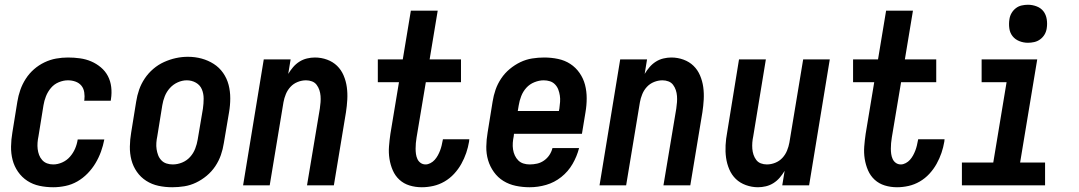

<svg xmlns="http://www.w3.org/2000/svg" viewBox="-20 -780 4540 808"><path d="M204 8Q174 8 146 2Q118 -4 95 -19Q72 -34 56 -57Q40 -80 33 -107Q26 -134 26.5 -163.5Q27 -193 32 -222L53 -352Q57 -377 65.5 -401.5Q74 -426 88.5 -448.5Q103 -471 123 -488.5Q143 -506 167 -517.5Q191 -529 216 -533.5Q241 -538 266 -538Q292 -538 317 -534.5Q342 -531 364 -521.5Q386 -512 404.5 -496.5Q423 -481 434 -460Q445 -439 448 -414Q451 -389 447 -363Q447 -361 446.5 -359.5Q446 -358 446 -356H334Q334 -357 334.5 -357.5Q335 -358 335 -359Q337 -375 334.5 -391.5Q332 -408 322.5 -419.5Q313 -431 298 -436.5Q283 -442 266 -442Q247 -442 227.5 -434Q208 -426 194.5 -410Q181 -394 173.5 -375Q166 -356 163 -337L142 -207Q139 -193 138 -179.5Q137 -166 138.5 -153Q140 -140 144.5 -128Q149 -116 157.5 -106.5Q166 -97 178 -92.5Q190 -88 204 -88Q223 -88 242 -96.5Q261 -105 274.5 -120.5Q288 -136 296 -154.5Q304 -173 307 -193H419Q414 -167 405 -142Q396 -117 382 -93.5Q368 -70 348.5 -50Q329 -30 305.5 -16.5Q282 -3 255.5 2.5Q229 8 204 8Z M705 8Q675 8 647 2Q619 -4 595.5 -19Q572 -34 556 -57Q540 -80 533 -107Q526 -134 526.5 -163.5Q527 -193 532 -222L553 -352Q557 -378 565.5 -402.5Q574 -427 589 -449.5Q604 -472 625 -490Q646 -508 670.5 -519Q695 -530 720 -535.5Q745 -541 771 -541Q801 -541 828.5 -533.5Q856 -526 879.5 -511Q903 -496 919 -473Q935 -450 942 -423Q949 -396 949 -366.5Q949 -337 944 -308L922 -178Q918 -152 909.5 -127.5Q901 -103 886 -80.5Q871 -58 850 -40.5Q829 -23 805 -11.5Q781 0 755.5 4Q730 8 705 8ZM707 -88Q727 -88 746.5 -96Q766 -104 780 -119.5Q794 -135 801.5 -154.5Q809 -174 812 -193L834 -323Q837 -344 837 -365Q837 -386 829.5 -404Q822 -422 804.5 -432Q787 -442 766 -442Q747 -442 728 -433.5Q709 -425 695 -409.5Q681 -394 673.5 -375Q666 -356 663 -337L642 -207Q639 -193 638 -179Q637 -165 639 -152Q641 -139 645.5 -127Q650 -115 659 -105.5Q668 -96 680.5 -92Q693 -88 707 -88Z M1003 0 1090 -530H1203L1193 -469Q1202 -484 1213.5 -497.5Q1225 -511 1240 -520.5Q1255 -530 1272 -534Q1289 -538 1305 -538Q1332 -538 1356.5 -529Q1381 -520 1398.5 -503Q1416 -486 1426 -462.5Q1436 -439 1439.5 -413.5Q1443 -388 1441.5 -361Q1440 -334 1436 -308L1385 0H1272L1326 -323Q1328 -337 1329 -350Q1330 -363 1329 -376Q1328 -389 1324 -401Q1320 -413 1312.5 -423Q1305 -433 1293 -437.5Q1281 -442 1268 -442Q1250 -442 1232.5 -435Q1215 -428 1202.5 -414.5Q1190 -401 1183 -384Q1176 -367 1173 -350L1115 0Z M1755 8Q1728 8 1703.5 0.5Q1679 -7 1661 -23.5Q1643 -40 1633 -63Q1623 -86 1619 -111.5Q1615 -137 1617 -163.5Q1619 -190 1623 -217L1659 -434H1570V-530H1675L1709 -735H1822L1788 -530H1920V-434H1772L1733 -201Q1731 -189 1730 -177.5Q1729 -166 1729 -154.5Q1729 -143 1730.5 -132Q1732 -121 1736.5 -111Q1741 -101 1750 -94.5Q1759 -88 1771 -88Q1781 -88 1791.5 -93.5Q1802 -99 1809.5 -107.5Q1817 -116 1822.5 -126Q1828 -136 1832 -146.5Q1836 -157 1838.5 -167.5Q1841 -178 1843 -189Q1843 -190 1843.5 -191.5Q1844 -193 1844 -194H1955Q1955 -192 1954.5 -189.5Q1954 -187 1954 -184Q1950 -160 1942 -136.5Q1934 -113 1921.5 -90.5Q1909 -68 1891 -48.5Q1873 -29 1850.5 -16Q1828 -3 1803.5 2.5Q1779 8 1755 8Z M2209 8Q2179 8 2150.5 2Q2122 -4 2098.5 -18.5Q2075 -33 2058.5 -56Q2042 -79 2034 -106Q2026 -133 2026.5 -163Q2027 -193 2032 -222L2053 -352Q2057 -378 2065.5 -402.5Q2074 -427 2089 -449.5Q2104 -472 2125 -489.5Q2146 -507 2170 -518.5Q2194 -530 2219.5 -534Q2245 -538 2270 -538Q2300 -538 2328.5 -532Q2357 -526 2380 -511Q2403 -496 2419 -473Q2435 -450 2442 -423Q2449 -396 2449 -366.5Q2449 -337 2444 -308L2429 -217H2143L2142 -207Q2139 -193 2138 -179Q2137 -165 2139 -151.5Q2141 -138 2146.5 -126Q2152 -114 2161 -105Q2170 -96 2182.5 -92Q2195 -88 2209 -88Q2225 -88 2240.5 -91.5Q2256 -95 2269.5 -104.5Q2283 -114 2292 -127.5Q2301 -141 2305 -157H2417Q2408 -122 2389.5 -90Q2371 -58 2342 -35Q2313 -12 2278.5 -2Q2244 8 2209 8ZM2159 -313H2332L2334 -323Q2336 -337 2337 -351Q2338 -365 2336 -378Q2334 -391 2329.5 -403Q2325 -415 2316 -424.5Q2307 -434 2294.5 -438Q2282 -442 2268 -442Q2249 -442 2229 -434Q2209 -426 2195 -410.5Q2181 -395 2173.5 -375.5Q2166 -356 2163 -337Z M2503 0 2590 -530H2703L2693 -469Q2702 -484 2713.5 -497.5Q2725 -511 2740 -520.5Q2755 -530 2772 -534Q2789 -538 2805 -538Q2832 -538 2856.5 -529Q2881 -520 2898.5 -503Q2916 -486 2926 -462.5Q2936 -439 2939.5 -413.5Q2943 -388 2941.5 -361Q2940 -334 2936 -308L2885 0H2772L2826 -323Q2828 -337 2829 -350Q2830 -363 2829 -376Q2828 -389 2824 -401Q2820 -413 2812.5 -423Q2805 -433 2793 -437.5Q2781 -442 2768 -442Q2750 -442 2732.5 -435Q2715 -428 2702.5 -414.5Q2690 -401 2683 -384Q2676 -367 2673 -350L2615 0Z M3170 8Q3144 8 3119 -1Q3094 -10 3076.5 -27Q3059 -44 3049 -67.5Q3039 -91 3035.5 -116.5Q3032 -142 3033.5 -169Q3035 -196 3040 -222L3090 -530H3203L3150 -207Q3147 -193 3146 -180Q3145 -167 3146 -154Q3147 -141 3151 -129Q3155 -117 3162.5 -107Q3170 -97 3182 -92.5Q3194 -88 3207 -88Q3225 -88 3242.5 -95Q3260 -102 3272.5 -115.5Q3285 -129 3292 -146Q3299 -163 3302 -180L3360 -530H3472L3385 0H3272L3282 -61Q3273 -46 3261.5 -32.5Q3250 -19 3235 -9.5Q3220 0 3203 4Q3186 8 3170 8Z M3755 8Q3728 8 3703.5 0.5Q3679 -7 3661 -23.5Q3643 -40 3633 -63Q3623 -86 3619 -111.5Q3615 -137 3617 -163.5Q3619 -190 3623 -217L3659 -434H3570V-530H3675L3709 -735H3822L3788 -530H3920V-434H3772L3733 -201Q3731 -189 3730 -177.5Q3729 -166 3729 -154.5Q3729 -143 3730.5 -132Q3732 -121 3736.5 -111Q3741 -101 3750 -94.5Q3759 -88 3771 -88Q3781 -88 3791.5 -93.5Q3802 -99 3809.5 -107.5Q3817 -116 3822.5 -126Q3828 -136 3832 -146.5Q3836 -157 3838.5 -167.5Q3841 -178 3843 -189Q3843 -190 3843.5 -191.5Q3844 -193 3844 -194H3955Q3955 -192 3954.5 -189.5Q3954 -187 3954 -184Q3950 -160 3942 -136.5Q3934 -113 3921.5 -90.5Q3909 -68 3891 -48.5Q3873 -29 3850.5 -16Q3828 -3 3803.5 2.5Q3779 8 3755 8Z M4028 0V-96H4160L4216 -434H4111V-530H4345L4273 -96H4378V0ZM4306 -600Q4287 -600 4269.5 -607Q4252 -614 4241 -628Q4230 -642 4227.5 -661Q4225 -680 4228 -699Q4230 -713 4237 -725Q4244 -737 4255 -745.5Q4266 -754 4279.5 -757Q4293 -760 4306 -760Q4325 -760 4343 -753Q4361 -746 4371.5 -732Q4382 -718 4385 -699Q4388 -680 4385 -661Q4383 -647 4376 -635Q4369 -623 4357.5 -614.5Q4346 -606 4332.5 -603Q4319 -600 4306 -600Z"/></svg>

Font: Iosevka Curly Oblique
Style: Bold
Weight: 700
Italic angle: -9°
Monospace: yes
Designer: Belleve Invis
Foundry: Belleve Invis
Version: Version 11.1.0; ttfautohint (v1.8.3)